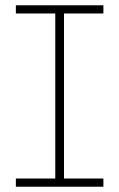

<svg xmlns="http://www.w3.org/2000/svg" viewBox="-20 -706 451 726"><path d="M189 -18V-672H222V-18ZM40 0V-31H371V0ZM40 -655V-686H371V-655Z"/></svg>

Font: BioRhyme ExtraLight
Style: Regular
Weight: 250
Designer: Aoife Mooney
Foundry: Aoife Mooney Type
Version: Version 1.600;gftools[0.9.33]